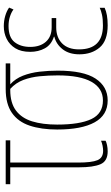

<svg xmlns="http://www.w3.org/2000/svg" viewBox="192 -769 587 1011"><g transform="rotate(-90 485.5 -263.5)"><path d="M194 10Q142 10 126 -28.5Q110 -67 110 -140V-503H21V-527H252V-503H135V-145Q135 -74 147.5 -44Q160 -14 197 -14Q209 -14 224 -17Q239 -20 250 -25V-1Q243 3 227.5 6.5Q212 10 194 10Z M462 10Q385 10 347 -58.5Q309 -127 309 -256Q309 -340 329.5 -401Q350 -462 397 -494.5Q444 -527 522 -527H657V-503H547Q577 -476 592.5 -436Q608 -396 613.5 -349Q619 -302 619 -253Q619 -117 577 -53.5Q535 10 462 10ZM462 -15Q526 -15 560 -75Q594 -135 594 -253Q594 -301 589.5 -347.5Q585 -394 570 -434Q555 -474 523 -503H517Q449 -503 409 -473Q369 -443 352 -388Q335 -333 335 -256Q335 -137 364 -76Q393 -15 462 -15Z M858 10Q777 10 741 -32Q705 -74 705 -139Q705 -193 731.5 -227Q758 -261 798 -271V-273Q755 -287 736.5 -321Q718 -355 718 -398Q718 -446 737 -476.5Q756 -507 786.5 -522Q817 -537 853 -537Q881 -537 907 -529.5Q933 -522 951 -509L941 -486Q927 -497 904 -504.5Q881 -512 854 -512Q794 -512 769 -480Q744 -448 744 -398Q744 -346 771 -315.5Q798 -285 847 -285H896V-261H847Q794 -261 762.5 -230Q731 -199 731 -141Q731 -15 857 -15Q891 -15 913.5 -20Q936 -25 950 -32V-6Q916 10 858 10Z"/></g></svg>

Font: Noto Sans ExtraCondensed Thin
Style: Regular
Weight: 100
Width: 2
Designer: Monotype Design Team
Foundry: Monotype Imaging Inc.
Version: Version 2.013; ttfautohint (v1.8.4.7-5d5b)